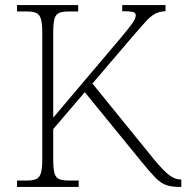

<svg xmlns="http://www.w3.org/2000/svg" viewBox="-20 -734 732 754"><path d="M47 0V-25H84Q108 -25 121.5 -30.5Q135 -36 140.5 -54Q146 -72 146 -108V-606Q146 -642 140.5 -660Q135 -678 121.5 -683.5Q108 -689 84 -689H47V-714H287V-689H251Q226 -689 212.5 -683.5Q199 -678 194 -660Q189 -642 189 -605V-272L454 -585Q490 -628 501.5 -645Q513 -662 513 -674Q513 -685 500 -687.5Q487 -690 460 -690V-714H630V-690Q605 -689 587.5 -679Q570 -669 552 -649Q534 -629 507 -598L343 -406L584 -109Q623 -62 645.5 -45.5Q668 -29 690 -29H692V0H684Q653 0 632 -7.5Q611 -15 589.5 -37Q568 -59 534 -101L313 -372L189 -227V-109Q189 -72 194 -54Q199 -36 212.5 -30.5Q226 -25 251 -25H289V0Z"/></svg>

Font: Noto Serif ExtraLight
Style: Regular
Weight: 200
Designer: Monotype Design Team
Foundry: Monotype Imaging Inc.
Version: Version 2.015; ttfautohint (v1.8.4.7-5d5b)